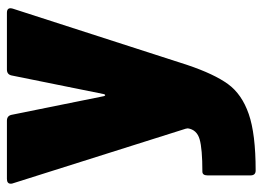

<svg xmlns="http://www.w3.org/2000/svg" viewBox="-122 -438 759 555"><g transform="rotate(-90 257.5 -160.5)"><path d="M39 45Q105 45 132.5 37Q160 29 164 3L163 -3L5 -503Q4 -505 4 -509Q4 -520 18 -520H186Q200 -520 203 -507L257 -240Q258 -236 260 -236Q262 -236 263 -240L317 -507Q320 -520 334 -520H498Q515 -520 510 -503L347 2Q321 79 292 119Q263 159 205.5 179Q148 199 42 199Q28 199 28 184V60Q28 45 39 45Z"/></g></svg>

Font: Barlow Black
Style: Regular
Weight: 900
Designer: Jeremy Tribby
Foundry: Tribby Type
Version: Version 1.422